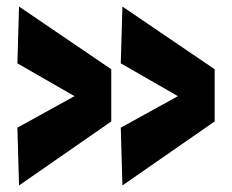

<svg xmlns="http://www.w3.org/2000/svg" viewBox="-20 -565 706 585"><path d="M319 -354V-195L38 0L33 -176L207 -272L33 -372L38 -545ZM634 -354V-195L353 0L348 -176L522 -272L348 -372L353 -545Z"/></svg>

Font: Georama Extended
Style: Bold
Weight: 700
Width: 7
Designer: Jean-Baptiste Levee
Foundry: Production Type
Version: Version 1.000